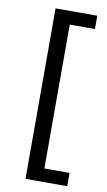

<svg xmlns="http://www.w3.org/2000/svg" viewBox="-93 -752 516 925"><g transform="rotate(10 165.0 -290.0)"><path d="M305.5 127H101.3V-706.9H305.5V-641.9H182.2V62H305.5Z"/></g></svg>

Font: Ancizar Sans Thin
Style: Regular
Weight: 100
Designer: Cesar Puertas, Viviana Monsalve, Julian Moncada, Julian Prieto, Jose Castro, Mariel Hernandez, Felipe Aragon, Sara Alarc
Version: Version 8.100